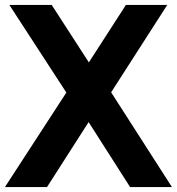

<svg xmlns="http://www.w3.org/2000/svg" viewBox="-35 -760 718 780"><path d="M416.5 -385 663.5 0H493.5L325 -264L156 0H-15L234.5 -384L3 -740H175L326 -506.5L476.5 -740H644.5Z"/></svg>

Font: Encode Sans Semi Condensed
Style: Bold
Weight: 700
Width: 4
Designer: Multiple Designers
Foundry: Impallari Type
Version: Version 2.000